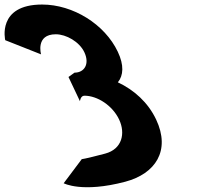

<svg xmlns="http://www.w3.org/2000/svg" viewBox="-225 -790 873 829"><path d="M-47.7 -555.3C-47.7 -555.3 -72.5 -642 15.9 -642C60.9 -642 117.8 -609.7 139.1 -564.7C163.2 -513.7 139.3 -476.3 96.8 -476.3L70.7 -457.6L120.2 -353C120.2 -353 122.5 -376.8 139.5 -376.8C195.6 -376.8 260.8 -334.3 289.3 -274C317.4 -214.5 302.7 -146.3 229.1 -126.8C137.9 -102.7 128.1 -103 128.1 -103L49.9 1.2C49.9 1.2 129.2 44.1 316 -5.4C446.1 -39.9 512.6 -139.7 449.1 -274C414.1 -347.9 354 -401.5 283.9 -434.6C308.1 -464.4 311 -508.6 283.7 -566.4C227.4 -685.4 90.3 -770.4 -43.1 -770.4C-239.5 -770.4 -202.4 -616.5 -202.4 -616.5Z"/></svg>

Font: Hussar
Style: BdOpOblFive
Weight: 700
Foundry: Cannot Into Space Fonts
Version: Version 2.00